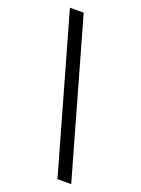

<svg xmlns="http://www.w3.org/2000/svg" viewBox="-171 -866 790 1076"><g transform="rotate(20 224.5 -328.5)"><path d="M52 -792H134L397 135H315Z"/></g></svg>

Font: kannada25
Style: Book
Weight: 400
Designer: Jelle Bosma - Monotype Design Team
Foundry: Monotype Imaging Inc.
Version: Version 2.003